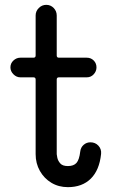

<svg xmlns="http://www.w3.org/2000/svg" viewBox="-20 -748 475 792"><path d="M353 -161Q373 -161 386 -147Q399 -133 397 -113Q390 -46 354.5 -11Q319 24 260 24Q222 24 192 6Q162 -12 144.5 -43Q127 -74 127 -112V-420Q127 -429 118 -429H64Q48 -429 35.5 -441.5Q23 -454 23 -470Q23 -487 35.5 -498.5Q48 -510 64 -510H118Q127 -510 127 -519V-684Q127 -702 140 -715Q153 -728 171 -728Q189 -728 201.5 -715Q214 -702 214 -684V-519Q214 -510 223 -510H338Q355 -510 366.5 -498.5Q378 -487 378 -470Q378 -454 366.5 -441.5Q355 -429 338 -429H223Q214 -429 214 -420V-112Q214 -109 216.5 -97Q219 -85 228.5 -74Q238 -63 260 -63Q284 -63 295.5 -76Q307 -89 311 -123Q313 -140 325 -150.5Q337 -161 353 -161Z"/></svg>

Font: Kiwi Maru Medium
Style: Regular
Weight: 500
Designer: Hiroki-Chan
Version: Version 1.100